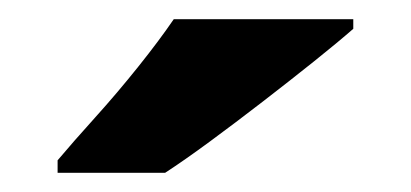

<svg xmlns="http://www.w3.org/2000/svg" viewBox="-20 -786 428 200"><path d="M348 -756Q332 -742 307 -722Q282 -702 253.5 -680Q225 -658 198.5 -638.5Q172 -619 152 -606H40V-619Q56 -638 79 -663.5Q102 -689 124 -716.5Q146 -744 161 -766H348Z"/></svg>

Font: Noto Sans ExtraBold
Style: Regular
Weight: 800
Designer: Monotype Design Team
Foundry: Monotype Imaging Inc.
Version: Version 2.007